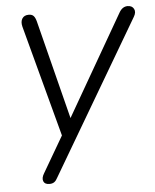

<svg xmlns="http://www.w3.org/2000/svg" viewBox="-50 -535 616 764"><g transform="rotate(-5 258.0 -153.0)"><path d="M117 186Q98 186 93 173Q88 160 99 142L183 -2L64 -447Q59 -467 67 -479.5Q75 -492 93 -492Q106 -492 112.5 -485Q119 -478 123 -463L223 -68L454 -469Q467 -492 488 -492Q506 -492 513 -478.5Q520 -465 509 -447L150 163Q144 175 136.5 180.5Q129 186 117 186Z"/></g></svg>

Font: Nunito Light
Style: Italic
Weight: 300
Italic angle: -9°
Designer: Vernon Adams
Foundry: Vernon Adams
Version: Version 3.601; ttfautohint (v1.8.2.53-6de2)